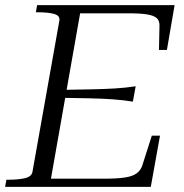

<svg xmlns="http://www.w3.org/2000/svg" viewBox="-32 -730 719 750"><path d="M593 -200 557 0H-12L-7 -28H3Q39 -28 65.5 -34Q92 -40 95 -60L200 -650Q203 -669 179.5 -675.5Q156 -682 118 -682H108L113 -710H650L620 -535H589L591 -631Q591 -649 580.5 -659Q570 -669 544 -673.5Q518 -678 469 -678H281L167 -32H373Q425 -32 455 -36.5Q485 -41 500.5 -52Q516 -63 523 -81L561 -200ZM211 -379Q273 -380 323.5 -381Q374 -382 416.5 -384.5Q459 -387 498 -393L487 -333Q451 -339 409 -342Q367 -345 317 -346Q267 -347 205 -348Z"/></svg>

Font: Roboto Serif 120pt Expanded Light
Style: Italic
Weight: 300
Width: 7
Italic angle: -10°
Designer: Greg Gazdowicz
Foundry: Commercial Type
Version: Version 1.008